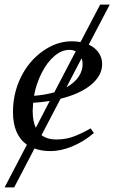

<svg xmlns="http://www.w3.org/2000/svg" viewBox="-26 -652 500 841"><path d="M36.1 168.9H-5.9L91.8 -18.1Q30.8 -61.5 30.8 -161.1Q30.8 -242.7 65.2 -313.2Q99.6 -383.8 160.6 -427.5Q221.7 -471.2 288.6 -471.2Q306.2 -471.2 326.7 -467.8L412.6 -631.8H454.6L362.8 -456.5Q391.1 -443.4 406.2 -421.1Q421.4 -398.9 421.4 -371.1Q421.4 -320.8 372.6 -280.5Q323.7 -240.2 239.3 -219.7L155.8 -60.1Q181.2 -41 220.7 -41Q264.6 -41 301.8 -55.9Q338.9 -70.8 371.1 -89.8L385.3 -69.3Q340.3 -31.2 290.3 -10.7Q240.2 9.8 195.3 9.8Q155.8 9.8 125 -1.5ZM123 -232.4Q169.9 -235.8 211.9 -247.6L305.7 -427.2Q293 -433.6 277.8 -433.6Q243.7 -433.6 211.4 -405.8Q179.2 -377.9 155.8 -331.1Q132.3 -284.2 123 -232.4ZM117.2 -166Q117.2 -120.6 130.9 -92.3L191.9 -210Q153.3 -203.6 119.1 -201.7ZM335.9 -371.1Q335.9 -385.3 331.5 -397L265.1 -269.5Q300.8 -289.6 318.4 -315.9Q335.9 -342.3 335.9 -371.1Z"/></svg>

Font: Liberation Serif
Style: Italic
Weight: 400
Italic angle: -16.333°
Designer: Steve Matteson
Foundry: Ascender Corporation
Version: Version 2.1.5